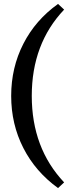

<svg xmlns="http://www.w3.org/2000/svg" viewBox="-20 -759 347 979"><path d="M276 200Q161 117 99 -4.5Q37 -126 37 -270Q37 -414 99 -535.5Q161 -657 276 -739L307 -710Q142 -536 142 -270Q142 -4 307 171Z"/></svg>

Font: Piazzolla SC SemiBold
Style: Regular
Weight: 600
Designer: Juan Pablo del Peral
Foundry: Huerta Tipografica
Version: Version 1.330